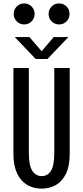

<svg xmlns="http://www.w3.org/2000/svg" viewBox="-20 -1101 490 1132"><path d="M225.6 11Q191.6 11 161.5 -0.6Q131.4 -12.1 108.5 -36.8Q85.5 -61.4 72.3 -100.5Q59.1 -139.7 59.1 -195.1V-700H150V-201.4Q150 -125.3 170.5 -94Q191 -62.7 225.6 -62.7Q260.9 -62.7 280.5 -93.9Q300.1 -125 300.1 -200.3V-700H391V-195.1Q391 -121.2 368.6 -75.9Q346.1 -30.6 308.6 -9.8Q271.1 11 225.6 11ZM383.4 -882.6 259.4 -753H190.7L66.7 -882.6H153.4L225.6 -798.9L296.7 -882.6ZM122.4 -956.9Q96.9 -956.9 78.8 -975Q60.7 -993.1 60.7 -1018.6Q60.7 -1044.9 78.8 -1062.8Q96.9 -1080.8 122.3 -1080.8Q148.5 -1080.8 166.3 -1062.8Q184.1 -1044.9 184.1 -1018.6Q184.1 -993.1 166.3 -975Q148.5 -956.9 122.4 -956.9ZM328.3 -956.9Q302.7 -956.9 284.6 -975Q266.6 -993.1 266.6 -1018.6Q266.6 -1044.9 284.6 -1062.8Q302.7 -1080.8 328.2 -1080.8Q354.4 -1080.8 372.2 -1062.8Q390 -1044.9 390 -1018.6Q390 -993.1 372.2 -975Q354.3 -956.9 328.3 -956.9Z"/></svg>

Font: League Mono Thin Condensed
Style: Regular
Weight: 100
Width: 1
Designer: Tyler Finck
Foundry: The League of Moveable Type / Tyler Finck
Version: Version 2.300;RELEASE